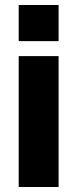

<svg xmlns="http://www.w3.org/2000/svg" viewBox="-20 -750 310 770"><path d="M215 -730H55V-585H215ZM215 -525H55V0H215Z"/></svg>

Font: RT Raleway ExtraBold
Style: Regular
Weight: 400
Designer: Matt McInerney, Pablo Impallari, Rodrigo Fuenzalida — Edited by Milan Moffatt in April 2016
Foundry: Matt McInerney, Pablo Impallari, Rodrigo Fuenzalida — Edited by Milan Moffatt in April 2016
Version: Version 3.001